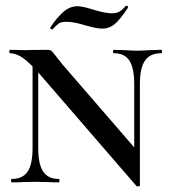

<svg xmlns="http://www.w3.org/2000/svg" viewBox="-20 -644 606 678"><path d="M95 -446 115 -443V-121Q115 -64 132.5 -38Q150 -12 188 -12Q190 -12 190 -6Q190 0 188 0Q164 0 151 -1L106 -2L60 -1Q46 0 21 0Q19 0 19 -6Q19 -12 21 -12Q60 -12 77.5 -38Q95 -64 95 -121ZM462 13 117 -386Q83 -424 60 -440Q37 -456 15 -456Q13 -456 13 -462Q13 -468 15 -468L71 -467Q80 -467 94 -467.5Q108 -468 150 -468Q158 -468 163 -463Q168 -458 178 -445L201 -416L464 -112L474 11Q474 13 469 14Q464 15 462 13ZM474 11 454 -20V-347Q454 -404 437 -430Q420 -456 382 -456Q379 -456 379 -462Q379 -468 382 -468L419 -467Q447 -465 464 -465Q481 -465 511 -467L549 -468Q552 -468 552 -462Q552 -456 549 -456Q510 -456 492 -430Q474 -404 474 -347ZM425 -624H426Q429 -624 431 -621.5Q433 -619 432 -617Q403 -573 384 -558Q365 -543 343 -543Q326 -543 306.5 -548Q287 -553 283 -554Q242 -567 215 -567Q196 -567 188 -561.5Q180 -556 165 -540H164Q161 -540 158.5 -542.5Q156 -545 158 -547Q176 -576 200.5 -599Q225 -622 253 -622Q271 -622 306 -611Q350 -597 375 -597Q391 -597 401.5 -603Q412 -609 425 -624Z"/></svg>

Font: Cormorant SC SemiBold
Style: Regular
Weight: 600
Designer: Christian Thalmann (Catharsis Fonts)
Foundry: Catharsis Fonts
Version: Version 4.000